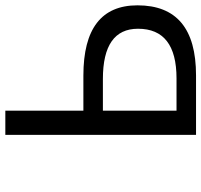

<svg xmlns="http://www.w3.org/2000/svg" viewBox="-38 -736 773 738"><g transform="rotate(-90 349.0 -366.5)"><path d="M200 0V-733H293V-433H428Q698 -433 698 -225Q698 0 429 0ZM293 -75H417Q608 -75 608 -223Q608 -358 415 -358H293Z"/></g></svg>

Font: Source Han Sans Regular
Style: Regular
Weight: 400
Designer: Ryoko NISHIZUKA  (kana & ideographs); Paul D. Hunt (Latin, Greek & Cyrillic); Wenlong ZHANG  (bopomofo); Sandoll Communi
Foundry: Adobe Systems Incorporated
Version: Version 1.00 January 18, 2024, initial release